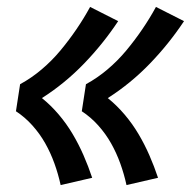

<svg xmlns="http://www.w3.org/2000/svg" viewBox="-20 -622 551 554"><path d="M345 -88Q338 -120 327 -150.5Q316 -181 300.5 -208.5Q285 -236 263.5 -260Q242 -284 216 -301L228 -379Q261 -397 290.5 -422Q320 -447 344.5 -476.5Q369 -506 390.5 -537.5Q412 -569 430 -602L511 -561Q489 -528 464.5 -497.5Q440 -467 412.5 -438.5Q385 -410 354.5 -385Q324 -360 291 -339Q317 -318 339.5 -291.5Q362 -265 379.5 -235.5Q397 -206 411 -174Q425 -142 436 -109ZM155 -88Q148 -120 137 -150.5Q126 -181 110.5 -208.5Q95 -236 73.5 -260Q52 -284 26 -301L38 -379Q71 -397 100.5 -422Q130 -447 154.5 -476.5Q179 -506 200.5 -537.5Q222 -569 240 -602L321 -561Q299 -528 274.5 -497.5Q250 -467 222.5 -438.5Q195 -410 164.5 -385Q134 -360 101 -339Q127 -318 149.5 -291.5Q172 -265 189.5 -235.5Q207 -206 221 -174Q235 -142 246 -109Z"/></svg>

Font: Iosevka Curly Slab Heavy
Style: Italic
Weight: 900
Italic angle: -9°
Monospace: yes
Designer: Belleve Invis
Foundry: Belleve Invis
Version: Version 22.1.2; ttfautohint (v1.8.4)